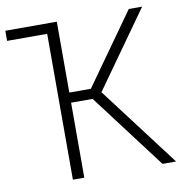

<svg xmlns="http://www.w3.org/2000/svg" viewBox="-85 -782 815 857"><g transform="rotate(-10 323.0 -353.5)"><path d="M228.5 -385.7H326.2L554.7 -707H615.2L370.1 -362.3L644.5 0H583L326.2 -339.8H228.5V0H176.8V-661.1H-4.9V-707H228.5Z"/></g></svg>

Font: Pretendard ExtraLight
Style: Regular
Weight: 200
Designer: Base glyphs from Inter by Rasmus Andersson; Hangeul glyphs from Noto Sans CJK(Source Han Sans) by Jang Soo-young and Kan
Foundry: Kil Hyung-jin
Version: Version 1.309